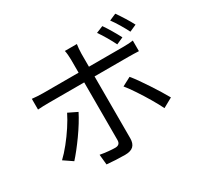

<svg xmlns="http://www.w3.org/2000/svg" viewBox="-176 -1039 1352 1301"><g transform="rotate(-30 500.0 -388.0)"><path d="M952 -686 898 -662Q882 -694 860 -731Q838 -768 817 -796L870 -819Q890 -791 914 -752.5Q938 -714 952 -686ZM832 -656 778 -632Q763 -663 740.5 -701.5Q718 -740 698 -768L752 -790Q771 -763 793.5 -725Q816 -687 832 -656ZM252 -401 322 -367Q306 -335 282.5 -297Q259 -259 231.5 -220.5Q204 -182 177.5 -148.5Q151 -115 130 -92L61 -139Q94 -170 131 -216Q168 -262 200 -311Q232 -360 252 -401ZM801 -521H536V-37Q536 3 515.5 23Q495 43 450 43Q418 43 378 41Q338 39 308 36L300 -44Q333 -38 364.5 -35Q396 -32 416 -32Q455 -32 455 -70V-521H177Q132 -521 92 -518V-602Q113 -600 133 -598.5Q153 -597 177 -597H455V-700Q455 -716 453 -738Q451 -760 448 -771H542Q540 -760 538 -738Q536 -716 536 -699V-597H800Q818 -597 840.5 -598Q863 -599 882 -602V-519Q862 -520 840.5 -520.5Q819 -521 801 -521ZM672 -364 740 -400Q760 -376 783.5 -342.5Q807 -309 831 -272.5Q855 -236 876.5 -201Q898 -166 913 -139L839 -98Q820 -137 790.5 -187Q761 -237 729.5 -284.5Q698 -332 672 -364Z"/></g></svg>

Font: Noto IKEA Simplified Chinese
Style: Regular
Weight: 400
Designer: Monotype Design Team
Foundry: Monotype Imaging Inc.
Version: Version 1.100